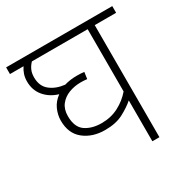

<svg xmlns="http://www.w3.org/2000/svg" viewBox="-146 -747 847 871"><g transform="rotate(-30 278.0 -311.0)"><path d="M556 -587H444V0H407V-214Q382 -192 343.5 -171.5Q305 -151 248 -151Q182 -151 138 -186Q94 -221 94 -288Q94 -318 107 -347Q120 -376 148 -396Q104 -409 77 -441Q50 -473 50 -519Q50 -539 55.5 -555.5Q61 -572 71 -587H0V-622H556ZM132 -290Q132 -232 165.5 -209Q199 -186 250 -186Q299 -186 339 -207Q379 -228 407 -261V-587H115Q102 -574 94.5 -557.5Q87 -541 87 -519Q87 -473 117 -449Q147 -425 193 -420Q224 -429 258 -429Q268 -429 278.5 -428.5Q289 -428 297 -427L292 -392Q275 -394 259 -394Q226 -394 197 -383Q168 -372 150 -349Q132 -326 132 -290Z"/></g></svg>

Font: Noto Sans Devanagari ExtraLight
Style: Regular
Weight: 200
Designer: Jelle Bosma - Monotype Design Team
Foundry: Monotype Imaging Inc.
Version: Version 2.004; ttfautohint (v1.8.4.7-5d5b)